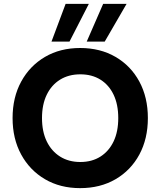

<svg xmlns="http://www.w3.org/2000/svg" viewBox="-20 -960 829 992"><path d="M394 12Q291 12 212.5 -34Q134 -80 89.5 -161.5Q45 -243 45 -350Q45 -457 89.5 -538.5Q134 -620 212.5 -666Q291 -712 394 -712Q498 -712 577 -666Q656 -620 700 -538.5Q744 -457 744 -350Q744 -243 700 -161.5Q656 -80 577 -34Q498 12 394 12ZM395 -123Q455 -123 499 -151Q543 -179 567 -229.5Q591 -280 591 -350Q591 -420 567 -470.5Q543 -521 499 -548.5Q455 -576 395 -576Q335 -576 290.5 -548.5Q246 -521 221.5 -470.5Q197 -420 197 -350Q197 -280 221.5 -229.5Q246 -179 290.5 -151Q335 -123 395 -123ZM428 -745 513 -940H634L521 -745ZM246 -745 319 -940H439L339 -745Z"/></svg>

Font: DM Sans 17pt Black
Style: Regular
Weight: 900
Version: Version 4.004;gftools[0.9.30]